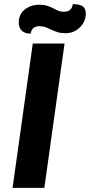

<svg xmlns="http://www.w3.org/2000/svg" viewBox="-20 -911 436 931"><path d="M139 -700H293L195 0H41ZM71 -801Q71 -842 100 -865Q129 -888 170 -888Q192 -888 207 -883.5Q222 -879 242 -869Q256 -861 266.5 -857.5Q277 -854 290 -854Q328 -854 333 -891Q366 -891 381 -880.5Q396 -870 396 -845Q396 -806 367 -778Q338 -750 299 -750Q276 -750 259.5 -755Q243 -760 224 -769Q208 -777 196.5 -780.5Q185 -784 171 -784Q134 -784 129 -748Q101 -748 86 -762Q71 -776 71 -801Z"/></svg>

Font: Krub
Style: Bold Italic
Weight: 700
Italic angle: -8°
Designer: Ekaluck Peanpanawate
Foundry: Cadson Demak Co.,Ltd.
Version: Version 1.000; ttfautohint (v1.6)